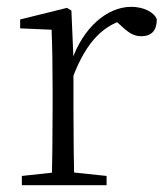

<svg xmlns="http://www.w3.org/2000/svg" viewBox="-20 -542 486 562"><path d="M44 0H292V-27L178 -39H155L44 -27ZM131 0H198C196 -48 195 -159 195 -226V-371L189 -511L176 -519L39 -485V-459L131 -455C133 -405 134 -350 134 -281V-226C134 -159 133 -48 131 0ZM194 -318C233 -420 284 -473 359 -488H310L333 -468C355 -447 371 -436 393 -436C425 -436 439 -454 439 -486C430 -507 400 -522 364 -522C292 -522 223 -459 191 -367H177Z"/></svg>

Font: Source Han Serif CN VF
Style: Regular
Weight: 250
Designer: Ryoko NISHIZUKA 西塚涼子 (kana & ideographs); Frank Grießhammer (Latin, Greek & Cyrillic); Wenlong ZHANG 张文龙 (bopomofo); San
Foundry: Adobe
Version: Version 2.002;hotconv 1.1.0;makeotfexe 2.6.0